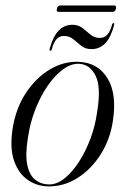

<svg xmlns="http://www.w3.org/2000/svg" viewBox="-20 -658 448 686"><path d="M263.5 -437Q330.5 -433.5 364.5 -377.5Q398.5 -321.5 383 -224Q373 -159 339.8 -106.5Q306.5 -54 258.2 -23Q210 8 155 8Q113 8 79.5 -15Q46 -38 30.2 -83.8Q14.5 -129.5 25 -198Q36.5 -271.5 72.8 -326.2Q109 -381 159.2 -410.5Q209.5 -440 263.5 -437ZM156 1Q183.5 1 211 -21Q238.5 -43 262.2 -80Q286 -117 303 -162.2Q320 -207.5 326.5 -254.5Q342 -345 322.2 -386Q302.5 -427 264.5 -430Q236 -432 206.5 -411Q177 -390 151 -352.5Q125 -315 106.2 -267Q87.5 -219 80 -167.5Q69.5 -104 77.8 -67.2Q86 -30.5 107 -14.8Q128 1 156 1ZM307 -482.5Q285 -482.5 270.5 -494.2Q256 -506 242 -517.8Q228 -529.5 208 -529.5Q177.5 -529.5 165.5 -483.5Q164 -476.5 160.5 -476.5Q156 -476.5 157.5 -483.5Q180 -569.5 238.5 -569.5Q260 -569.5 274.8 -557.8Q289.5 -546 303.5 -534.2Q317.5 -522.5 337 -522.5Q368 -522.5 380 -568.5Q381.5 -575.5 385.5 -575.5Q389.5 -575.5 387.5 -568.5Q366 -482.5 307 -482.5ZM183.5 -627Q186 -638.5 195 -638.5H388Q397 -638.5 394.5 -627Q391.5 -615.5 382.5 -615.5H189.5Q180 -615.5 183.5 -627Z"/></svg>

Font: Fraunces 144pt S000 Light
Style: Italic
Weight: 300
Italic angle: -16°
Version: Version 1.000; ttfautohint (v1.8.3)